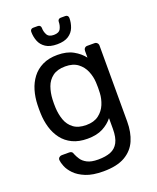

<svg xmlns="http://www.w3.org/2000/svg" viewBox="-170 -831 938 1150"><g transform="rotate(-20 298.5 -256.0)"><path d="M286.8 220Q218.9 220 175.4 202.2Q131.9 184.3 107.2 158.7Q82.6 133.1 72.4 107.6Q62.3 82.2 61.3 67Q60.3 56.8 67.6 50Q74.9 43.3 84.3 43.3H132.2Q140.7 43.3 146.8 47.1Q152.9 51 156.9 64.1Q162.7 78.6 174.7 97.2Q186.6 115.8 211.9 129.2Q237.3 142.7 281.8 142.7Q329.3 142.7 361.2 130.1Q393 117.5 409.7 86.2Q426.4 54.9 426.4 0V-68.4Q401.8 -37.1 362.7 -16.6Q323.6 3.8 264.9 3.8Q209 3.8 169 -15.5Q128.9 -34.8 103.6 -68.2Q78.2 -101.6 65.4 -144.6Q52.7 -187.6 51.3 -235.2Q50.3 -262.8 51.3 -290.2Q52.7 -337.1 65.3 -380.2Q78 -423.2 103.5 -456.9Q128.9 -490.6 169 -510.3Q209 -530 264.9 -530Q324.5 -530 364.4 -507.7Q404.4 -485.5 429.2 -453.1V-496.3Q429.2 -506.4 435.6 -513.2Q441.9 -520 452.1 -520H497.9Q508.1 -520 514.9 -513.2Q521.7 -506.4 521.7 -496.3L521.9 -11.3Q521.9 56.4 499.3 108.4Q476.7 160.4 425.3 190.2Q373.9 220 286.8 220ZM285.4 -75.9Q334.9 -75.9 365.3 -99Q395.7 -122.1 410.1 -157Q424.6 -192 426.4 -228.3Q427.4 -242 427.4 -262.7Q427.4 -283.4 426.4 -296.9Q424.6 -333.3 410.1 -368.2Q395.7 -403.2 365.3 -426.3Q334.9 -449.3 285.4 -449.3Q234.9 -449.3 204.9 -426.9Q174.9 -404.4 161.8 -367.9Q148.8 -331.3 146.8 -288.9Q145.6 -262.6 146.8 -236.3Q148.8 -193.9 161.8 -157.4Q174.9 -120.8 204.9 -98.4Q234.9 -75.9 285.4 -75.9ZM287.2 -590Q241.1 -590 214.4 -607.7Q187.7 -625.3 176.6 -653.8Q165.6 -682.3 165.6 -713.5Q165.6 -721.5 170.6 -727Q175.6 -732.5 184.6 -732.5H214.4Q223.4 -732.5 228.4 -727Q233.4 -721.5 233.4 -713.5Q233.4 -689.9 244.4 -669.7Q255.4 -649.6 287.2 -649.6Q319.9 -649.6 330.5 -669.7Q341 -689.9 341 -713.6Q341 -721.5 346 -727Q351 -732.5 360 -732.5H389.8Q398.8 -732.5 403.8 -727Q408.8 -721.5 408.8 -713.5Q408.8 -682.3 397.7 -653.8Q386.7 -625.3 360 -607.7Q333.2 -590 287.2 -590Z"/></g></svg>

Font: Rubik Light
Style: Regular
Weight: 300
Designer: Hubert and Fischer
Foundry: Hubert and Fischer
Version: Version 2.300;gftools[0.9.30]